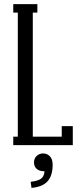

<svg xmlns="http://www.w3.org/2000/svg" viewBox="-20 -700 389 926"><path d="M331.1 0H43.9V-41H65.9V-639.2H43.9V-680.2H160.2V-639.2H138.2V-41H277.8V-91.8H331.1ZM131.8 206.1 127.9 176.8Q162.6 172.9 177.7 161.9Q192.9 150.9 194.8 126Q169.9 126 157 114.5Q144 103 144 83Q144 64 157 52Q169.9 40 188 40Q207 40 220.5 53.7Q233.9 67.4 233.9 94.2Q233.9 147.5 209.2 174.6Q184.6 201.7 131.8 206.1Z"/></svg>

Font: Margherita
Style: Regular
Weight: 400
Designer: James Puckett
Foundry: Dunwich Type Founders
Version: Version 1.008;hotconv 1.0.109;makeotfexe 2.5.65596